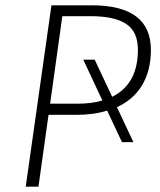

<svg xmlns="http://www.w3.org/2000/svg" viewBox="-20 -704 605 724"><path d="M421 -300 483 -168H440L384 -287Q335 -271 267 -271H163L125 0H77L174 -684H326Q549 -684 549 -516Q549 -438 516 -383Q483 -328 421 -300ZM500 -516Q500 -585 455.5 -614Q411 -643 322 -643H215L169 -313H272Q326 -313 366 -325L294 -479H337L403 -339Q500 -387 500 -516Z"/></svg>

Font: Fira Sans ExtraLight
Style: Italic
Weight: 275
Italic angle: -8°
Designer: Carrois Corporate & Edenspiekermann AG
Foundry: Carrois Corporate GbR & Edenspiekermann AG
Version: Version 4.203